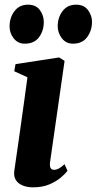

<svg xmlns="http://www.w3.org/2000/svg" viewBox="-20 -791 414 822"><path d="M122 11Q96 11 76.8 3Q57.5 -5 48 -20Q38.5 -35 41 -58Q43 -73 47.2 -101.5Q51.5 -130 57 -169Q62.5 -208 69.2 -255Q76 -302 83 -354Q90 -406 97.5 -460L41 -486L46.5 -516.5L233 -545L256.5 -530.5L194.5 -98Q192 -80 196.5 -72Q201 -64 211 -64Q221 -64 231.2 -69.2Q241.5 -74.5 256.5 -88L269 -59.5Q259.5 -47 240 -30.5Q220.5 -14 191 -1.5Q161.5 11 122 11ZM85.5 -604Q56.5 -604 38.5 -627Q20.5 -650 21 -679.5Q21.5 -717 42.5 -744Q63.5 -771 100 -771Q134 -771 150.8 -747.8Q167.5 -724.5 167.5 -697Q167.5 -659.5 147.2 -631.8Q127 -604 85.5 -604ZM292 -604Q263 -604 245 -627Q227 -650 227 -679.5Q227.5 -717 248.2 -744Q269 -771 306 -771Q339.5 -771 356.8 -747.8Q374 -724.5 374 -697Q373.5 -659.5 353 -631.8Q332.5 -604 292 -604Z"/></svg>

Font: Merriweather 72pt ExtraBold
Style: Italic
Weight: 800
Italic angle: -7.8°
Version: Version 2.101